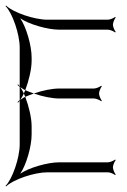

<svg xmlns="http://www.w3.org/2000/svg" viewBox="-40 -621 459 692"><path d="M-20 49 -18 51C7 26 84 0 131 0H349C357 0 370 6 375 10L377 8C373 3 367 -10 367 -18C367 -26 373 -39 377 -44L375 -46C370 -42 357 -36 349 -36H174C132 -36 65 -17 33 5C55 -27 74 -94 74 -136V-166C74 -196 64 -238 51 -272C44 -269 38 -264 33 -261C37 -267 42 -275 46 -284C42 -293 37 -301 33 -307C38 -304 44 -299 51 -296C64 -330 74 -372 74 -402V-414C74 -456 55 -523 33 -555C65 -533 132 -514 174 -514H349C357 -514 370 -508 375 -504L377 -506C373 -511 367 -524 367 -532C367 -540 373 -553 377 -558L375 -560C370 -556 357 -550 349 -550H131C84 -550 7 -576 -18 -601L-20 -599C5 -574 31 -497 31 -450V-310C29 -313 27 -315 25 -317L23 -315C25 -313 28 -310 31 -308V-260C28 -258 25 -255 23 -253L25 -251C27 -253 29 -255 31 -258V-100C31 -53 5 24 -20 49ZM46 -284C48 -280 49 -276 51 -272C60 -276 71 -280 82 -284C71 -288 60 -292 51 -296C49 -292 48 -288 46 -284ZM82 -284C113 -273 148 -266 174 -266H299C307 -266 320 -260 325 -256L327 -258C323 -263 317 -276 317 -284C317 -292 323 -305 327 -310L325 -312C320 -308 307 -302 299 -302H174C148 -302 113 -295 82 -284Z"/></svg>

Font: Armata Saber
Style: Rg
Weight: 400
Designer: Jasper
Foundry: Cannot Into Space Fonts
Version: Version 0.970